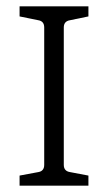

<svg xmlns="http://www.w3.org/2000/svg" viewBox="-20 -588 342 608"><path d="M260 -536 202 -524Q182 -521 182 -501V-66Q182 -46 202 -43L260 -32V0H42V-32L101 -43Q120 -46 120 -66V-501Q120 -521 101 -524L42 -536V-568H260Z"/></svg>

Font: Rasa Light
Style: Regular
Weight: 300
Designer: Anna Giedrys (Yrsa+Rasa design), David Brezina (Yrsa art-direction, Rasa art-direction, design)
Foundry: Rosetta Type Foundry
Version: Version 2.004